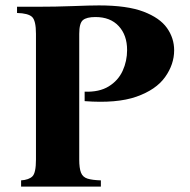

<svg xmlns="http://www.w3.org/2000/svg" viewBox="-20 -690 703 710"><path d="M58 0V-23Q87 -25 100 -38Q113 -51 113 -100V-565Q113 -614 98.5 -627.5Q84 -641 43 -642V-665H113Q186 -665 250 -667.5Q314 -670 346 -670Q450 -670 510.5 -647Q571 -624 597.5 -586.5Q624 -549 624 -504Q624 -452 590.5 -405Q557 -358 484.5 -332.5Q412 -307 293 -316V-351Q347 -349 382 -370.5Q417 -392 433.5 -428Q450 -464 450 -505Q450 -560 419 -593.5Q388 -627 333 -627Q300 -627 286.5 -615.5Q273 -604 273 -565V-100Q273 -68 279.5 -51.5Q286 -35 303.5 -29.5Q321 -24 353 -23V0Z"/></svg>

Font: Bona Nova
Style: Bold
Weight: 700
Designer: Mateusz Machalski
Foundry: Capitalics
Version: Version 4.001; ttfautohint (v1.8.3)